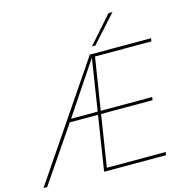

<svg xmlns="http://www.w3.org/2000/svg" viewBox="-165 -1031 1111 1150"><g transform="rotate(-15 390.5 -455.5)"><path d="M339 0 392 -339H217L-14 0H-37L438 -700H818L814 -681H465L414 -358H733L730 -339H411L361 -19H726L723 0ZM230 -358H395L445 -679ZM463 -744 610 -911H635L484 -744Z"/></g></svg>

Font: Georama ExtraCondensed Thin Thin
Style: Italic
Weight: 250
Italic angle: -9°
Version: Version 1.001